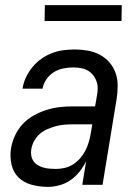

<svg xmlns="http://www.w3.org/2000/svg" viewBox="-20 -721 540 749"><path d="M167 8Q135 8 104.5 0Q74 -8 53 -28Q32 -48 25 -79Q18 -110 23 -142Q27 -167 38.5 -192Q50 -217 68.5 -237Q87 -257 111.5 -270.5Q136 -284 161 -292Q186 -300 211.5 -303Q237 -306 263 -306H351L358 -347Q359 -353 360 -360Q361 -367 361 -373Q362 -392 354.5 -409Q347 -426 334 -437.5Q321 -449 303 -453.5Q285 -458 266 -458Q247 -458 227 -454Q207 -450 190 -439.5Q173 -429 161 -411.5Q149 -394 146 -375H68Q71 -397 81 -418.5Q91 -440 106 -458.5Q121 -477 140.5 -491Q160 -505 182 -513.5Q204 -522 226.5 -525Q249 -528 271 -528Q297 -528 322.5 -523.5Q348 -519 369.5 -507.5Q391 -496 407 -477.5Q423 -459 431 -436Q439 -413 439 -387Q439 -361 435 -335L380 0H301L316 -92Q305 -70 290 -51Q275 -32 255.5 -18.5Q236 -5 212.5 1.5Q189 8 167 8ZM199 -62Q215 -62 232.5 -66Q250 -70 265.5 -80Q281 -90 293 -104Q305 -118 313 -133.5Q321 -149 326 -166Q331 -183 334 -200L340 -236H263Q247 -236 230 -234.5Q213 -233 197 -228.5Q181 -224 164.5 -217Q148 -210 135 -198.5Q122 -187 113.5 -171.5Q105 -156 102 -139Q100 -127 102 -114.5Q104 -102 110.5 -92.5Q117 -83 127 -77Q137 -71 149 -67.5Q161 -64 173.5 -63Q186 -62 199 -62ZM154 -639 155 -701H455L454 -639Z"/></svg>

Font: Iosevka Oblique
Style: Regular
Weight: 400
Italic angle: -9°
Monospace: yes
Designer: Belleve Invis
Foundry: Belleve Invis
Version: Version 32.5.0; ttfautohint (v1.8.4)